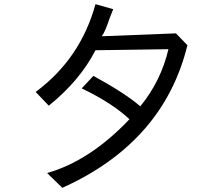

<svg xmlns="http://www.w3.org/2000/svg" viewBox="-20 -837 1040 921"><path d="M279 64Q765 -155 879 -620L824 -677L468 -663Q484 -683 506 -750Q509 -758 523 -793L438 -817Q366 -555 151 -396L214 -330Q363 -450 438 -596L788 -601Q752 -448 653 -327Q580 -390 428 -473L372 -413Q518 -343 601 -265Q411 -65 206 -7Z"/></svg>

Font: Sawarabi Gothic
Style: Regular
Weight: 400
Designer: mshio (mshio@users.sourceforge.jp)
Version: Version 20141215